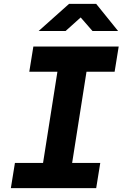

<svg xmlns="http://www.w3.org/2000/svg" viewBox="-20 -970 640 990"><path d="M36 0 57 -130H202L276 -600H131L152 -730H592L571 -600H426L352 -130H497L476 0ZM179 -810 336 -950H476L589 -810H457L396 -880L318 -810Z"/></svg>

Font: JetBrains Mono NL ExtraBold
Style: Italic
Weight: 800
Italic angle: -9°
Monospace: yes
Designer: Philipp Nurullin, Konstantin Bulenkov
Foundry: JetBrains
Version: Version 2.305; ttfautohint (v1.8.4.7-5d5b)